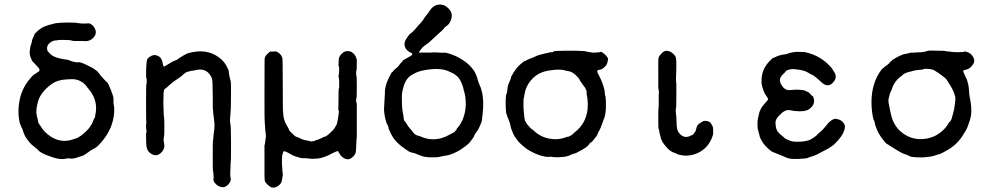

<svg xmlns="http://www.w3.org/2000/svg" viewBox="-20 -672 4416 861"><path d="M113 -437 115 -456Q115 -458 115.5 -459.5Q116 -461 117 -465Q118 -469 119.5 -473.5Q121 -478 122 -481.5Q123 -485 123.5 -487.5Q124 -490 124 -492Q126 -499 127.5 -501.5Q129 -504 129.5 -505.5Q130 -507 132 -511Q134 -515 134 -516Q133 -520 151 -535Q169 -550 182 -554Q201 -562 213 -563L215 -564Q229 -569 252 -570Q275 -571 277.5 -571Q280 -571 303.5 -570.5Q327 -570 327.5 -569Q328 -568 332.5 -568Q337 -568 338.5 -567.5Q340 -567 347 -566.5Q354 -566 360.5 -566.5Q367 -567 372 -567Q377 -567 377.5 -567.5Q378 -568 381 -567Q398 -560 405 -545Q419 -518 391 -496Q376 -485 353 -488Q352 -488 329.5 -488Q307 -488 305 -489Q296 -493 269 -493Q242 -493 239.5 -492Q237 -491 227.5 -490.5Q218 -490 208 -483Q187 -469 192 -448Q194 -441 195 -441Q196 -441 199 -437Q216 -413 270 -406Q291 -403 291 -401.5Q291 -400 296.5 -399Q302 -398 306 -396Q323 -391 331 -393Q339 -395 368 -381Q397 -367 403.5 -362Q410 -357 414 -354Q418 -351 419.5 -348.5Q421 -346 423.5 -343.5Q426 -341 426 -341Q426 -341 427.5 -338.5Q429 -336 433.5 -330.5Q438 -325 445.5 -317.5Q453 -310 456 -306.5Q459 -303 460 -303Q464 -302 476.5 -270.5Q489 -239 489 -230.5Q489 -222 489 -213Q489 -204 491 -197.5Q493 -191 492 -168Q487 -95 435 -35Q417 -14 409.5 -10Q402 -6 400.5 -5Q399 -4 391.5 0Q384 4 379.5 8Q375 12 370.5 14.5Q366 17 361.5 20.5Q357 24 350 26.5Q343 29 336 31Q310 41 297 39Q284 37 277 39Q249 48 190 24Q166 14 158.5 8Q151 2 151 1Q151 0 145.5 -4Q140 -8 133 -14.5Q126 -21 121.5 -24Q117 -27 105 -43Q93 -59 91.5 -63.5Q90 -68 86 -77Q82 -86 82 -89Q82 -92 79 -96.5Q76 -101 74 -107Q72 -113 71 -115L70 -116L66 -133Q58 -177 69 -228Q81 -285 126 -332Q131 -337 134 -339Q135 -338 139.5 -341.5Q144 -345 144 -345Q144 -345 146.5 -346.5Q149 -348 152.5 -350.5Q156 -353 157 -356Q158 -359 156.5 -362.5Q155 -366 146.5 -375Q138 -384 136.5 -385.5Q135 -387 131.5 -391Q128 -395 127 -395Q126 -395 120 -408Q113 -424 113 -437ZM366 -288Q339 -318 301 -317Q292 -317 291 -316.5Q290 -316 279 -316Q237 -314 210 -294Q162 -258 150.5 -217Q139 -176 145 -153.5Q151 -131 151 -126Q151 -121 155 -116.5Q159 -112 162 -107Q176 -80 210 -58Q260 -27 316 -50Q322 -52 324 -52.5Q326 -53 326.5 -53.5Q327 -54 338.5 -60.5Q350 -67 368 -85Q386 -103 394 -121Q402 -139 402.5 -141Q403 -143 404.5 -143.5Q406 -144 406.5 -147.5Q407 -151 406.5 -151.5Q406 -152 407.5 -158Q409 -164 410 -171Q417 -230 373 -278Q371 -280 371 -281Q371 -282 366 -288Z M826 -434Q904 -456 960 -416Q990 -395 1003 -361Q1006 -355 1006 -351Q1006 -347 1006.5 -344.5Q1007 -342 1008 -335.5Q1009 -329 1011 -321Q1013 -313 1013 -312.5Q1013 -312 1014.5 -309Q1016 -306 1016 -257L1015 -186Q1013 -149 1012 -145Q1010 -131 1013 -117.5Q1016 -104 1016 -27.5Q1016 49 1015 52.5Q1014 56 1014 68Q1014 80 1013 92Q1012 104 1012.5 110.5Q1013 117 1013.5 122.5Q1014 128 1015 129Q1016 130 1013.5 139Q1011 148 1003 156Q988 171 972.5 167Q957 163 948 153.5Q939 144 938 138.5Q937 133 937 132V131Q938 132 938 122Q938 112 937.5 110Q937 108 936.5 102Q936 96 935 95Q934 94 934 27Q934 -40 935 -41Q936 -42 936.5 -52.5Q937 -63 938.5 -75Q940 -87 941 -93Q943 -114 941 -125L937 -160Q936 -160 936 -168Q936 -176 935 -176.5Q934 -177 934 -244Q934 -311 930 -322Q917 -351 893 -358Q878 -362 862.5 -358.5Q847 -355 843 -355Q839 -355 832 -353Q825 -351 818 -349Q811 -347 803 -339Q795 -331 782 -322Q756 -305 749.5 -299Q743 -293 740.5 -291Q738 -289 730.5 -282Q723 -275 719.5 -273.5Q716 -272 715 -265Q714 -258 713.5 -254Q713 -250 713.5 -245.5Q714 -241 713 -227.5Q712 -214 713 -199Q714 -184 714 -168.5Q714 -153 715.5 -147Q717 -141 717 -103.5Q717 -66 716 -62Q712 -47 715 -34Q720 -13 712 1Q690 34 662 20Q649 13 642.5 2Q636 -9 635.5 -35.5Q635 -62 635 -63Q635 -64 635 -71Q635 -78 636.5 -78Q638 -78 637 -85Q633 -102 636 -119V-128Q635 -127 635 -211Q635 -295 636.5 -295.5Q638 -296 638 -308Q638 -320 636.5 -321Q635 -322 635 -342Q636 -409 643 -410Q644 -410 647.5 -414Q651 -418 651.5 -417.5Q652 -417 655.5 -419.5Q659 -422 659.5 -422Q660 -422 662 -423Q664 -424 671 -425Q678 -426 689 -421Q707 -412 710 -386Q712 -377 713 -375.5Q714 -374 716.5 -374Q719 -374 723.5 -377.5Q728 -381 729.5 -381.5Q731 -382 736 -385Q741 -388 741 -388Q741 -388 749 -393Q757 -398 766 -401Q775 -404 776.5 -406Q778 -408 779.5 -408.5Q781 -409 783 -411Q785 -413 786.5 -413.5Q788 -414 791 -416Q794 -418 795 -418.5Q796 -419 796.5 -419.5Q797 -420 797.5 -420Q798 -420 800 -421.5Q802 -423 804 -424Q806 -425 807.5 -426Q809 -427 813 -428.5Q817 -430 818.5 -431.5Q820 -433 826 -434Z M1527 -441Q1554 -449 1572 -424Q1576 -418 1580 -405V-384Q1580 -362 1578.5 -357Q1577 -352 1577 -342.5Q1577 -333 1578.5 -332Q1580 -331 1580 -285Q1580 -239 1579 -234Q1574 -222 1580 -207V-55Q1578 -48 1578 -30Q1577 8 1574 15.5Q1571 23 1564 30Q1542 53 1516 33Q1508 27 1503 17.5Q1498 8 1496 6Q1493 4 1473 14Q1431 37 1403.5 39Q1376 41 1373.5 40Q1371 39 1362 38.5Q1353 38 1349.5 37.5Q1346 37 1330 37Q1298 28 1292.5 24.5Q1287 21 1283 19Q1279 17 1267 10.5Q1255 4 1252 7Q1249 10 1248 16Q1247 22 1246 22.5Q1245 23 1244.5 44Q1244 65 1245 71.5Q1246 78 1246 86.5Q1246 95 1247.5 103Q1249 111 1247.5 117.5Q1246 124 1245 133Q1243 154 1222 165Q1203 174 1191 165Q1179 156 1175 151Q1168 144 1167 135.5Q1166 127 1166 87.5Q1166 48 1166 36V-23H1167Q1168 -23 1168.5 -30Q1169 -37 1170 -43Q1171 -49 1171.5 -53.5Q1172 -58 1172.5 -60Q1173 -62 1171 -76.5Q1169 -91 1168.5 -106Q1168 -121 1167 -123.5Q1166 -126 1166 -260Q1166 -394 1166.5 -406.5Q1167 -419 1180 -431Q1193 -443 1194 -441.5Q1195 -440 1199.5 -440.5Q1204 -441 1209 -441Q1214 -441 1214 -442Q1214 -443 1219 -441Q1239 -433 1246 -413Q1248 -405 1248 -299.5Q1248 -194 1248.5 -184Q1249 -174 1250 -162Q1252 -133 1264.5 -112.5Q1277 -92 1276 -90Q1275 -88 1290 -73.5Q1305 -59 1309 -58.5Q1313 -58 1321 -54Q1338 -45 1351 -43Q1364 -41 1366 -40Q1375 -35 1396 -42H1392Q1415 -47 1435 -60V-59L1434 -58Q1443 -60 1453.5 -69.5Q1464 -79 1467 -82.5Q1470 -86 1471 -86L1475 -91Q1475 -89 1483 -102Q1491 -115 1491.5 -119Q1492 -123 1493.5 -129.5Q1495 -136 1495.5 -139.5Q1496 -143 1497 -149Q1501 -174 1499 -175.5Q1497 -177 1497 -182.5Q1497 -188 1497.5 -188.5Q1498 -189 1498 -228Q1498 -273 1499 -273.5Q1500 -274 1501 -281Q1502 -313 1499 -327Q1499 -323 1499 -321L1498 -330L1499 -339Q1499 -337 1499 -334Q1500 -337 1500.5 -349.5Q1501 -362 1501 -362.5Q1501 -363 1500.5 -369Q1500 -375 1499 -375.5Q1498 -376 1498 -380Q1498 -392 1499 -405Q1500 -418 1510 -428.5Q1520 -439 1527 -441Z M1856 -558 1863 -565 1877 -582 1883 -592Q1883 -592 1885.5 -595Q1888 -598 1889 -600Q1890 -602 1895.5 -608Q1901 -614 1905 -620L1902 -618Q1903 -619 1908 -625Q1913 -631 1913 -632Q1913 -633 1922 -641Q1941 -656 1966 -650Q1976 -648 1988 -637Q2010 -618 2005 -592.5Q2000 -567 1982 -555Q1973 -549 1970.5 -544.5Q1968 -540 1960.5 -533.5Q1953 -527 1944.5 -519Q1936 -511 1921.5 -498Q1907 -485 1903 -481Q1899 -477 1896.5 -476Q1894 -475 1891 -472.5Q1888 -470 1884.5 -467.5Q1881 -465 1878 -462Q1871 -456 1869.5 -453Q1868 -450 1863.5 -445Q1859 -440 1859 -437.5Q1859 -435 1866.5 -436Q1874 -437 1874.5 -436.5Q1875 -436 1884.5 -436Q1894 -436 1900.5 -436Q1907 -436 1911 -436Q1925 -438 1934.5 -437Q1944 -436 1952 -436Q1960 -436 1965 -435.5Q1970 -435 1970.5 -436Q1971 -437 1981 -435Q1991 -433 1997.5 -430.5Q2004 -428 2014 -424.5Q2024 -421 2042 -411Q2082 -389 2105 -356Q2111 -346 2111 -345Q2111 -344 2113 -340.5Q2115 -337 2116.5 -333Q2118 -329 2120 -323Q2122 -317 2123.5 -310.5Q2125 -304 2130 -293Q2151 -247 2146 -181Q2145 -174 2144.5 -166.5Q2144 -159 2144 -158.5Q2144 -158 2143 -150Q2142 -130 2137 -119Q2132 -108 2128.5 -99.5Q2125 -91 2117.5 -81.5Q2110 -72 2107 -64.5Q2104 -57 2101.5 -53.5Q2099 -50 2090 -38Q2081 -26 2069.5 -18Q2058 -10 2047 -2Q2036 6 2015 15Q1994 24 1987 24.5Q1980 25 1971 27Q1956 30 1954 30.5Q1952 31 1948.5 32Q1945 33 1928 33.5Q1911 34 1906.5 33.5Q1902 33 1891.5 32Q1881 31 1874 28.5Q1867 26 1859 23Q1851 20 1845.5 17.5Q1840 15 1839 15Q1838 15 1832.5 13.5Q1827 12 1822 11Q1817 10 1801 -1Q1785 -12 1779 -17Q1773 -22 1771 -24Q1748 -43 1735 -69Q1722 -95 1722.5 -97Q1723 -99 1720.5 -105.5Q1718 -112 1716.5 -113.5Q1715 -115 1710 -132Q1705 -149 1703.5 -164Q1702 -179 1702 -181L1705 -236Q1707 -260 1706 -260.5Q1705 -261 1708.5 -280Q1712 -299 1724.5 -324.5Q1737 -350 1739 -349.5Q1741 -349 1743.5 -353Q1746 -357 1747 -358Q1748 -358 1750 -360Q1756 -366 1760 -369Q1764 -372 1768.5 -378Q1773 -384 1775.5 -387Q1778 -390 1778 -390.5Q1778 -391 1782 -394Q1786 -397 1785.5 -399Q1785 -401 1805.5 -412Q1826 -423 1827.5 -425.5Q1829 -428 1829 -430.5Q1829 -433 1820 -437Q1794 -450 1794 -475Q1794 -487 1806 -504Q1818 -521 1819.5 -521Q1821 -521 1827.5 -527Q1834 -533 1837.5 -536.5Q1841 -540 1848 -548.5Q1855 -557 1855.5 -557.5Q1856 -558 1856 -558ZM2003 -72 2017 -79Q2017 -79 2019 -80.5Q2021 -82 2020.5 -83Q2020 -84 2024.5 -87.5Q2029 -91 2027.5 -92Q2026 -93 2035.5 -103.5Q2045 -114 2054 -134Q2075 -183 2066 -241Q2063 -259 2060.5 -264.5Q2058 -270 2059 -270Q2060 -271 2054 -289Q2043 -319 2030 -330Q2017 -341 2010.5 -343.5Q2004 -346 1997 -350Q1956 -371 1882 -357Q1859 -353 1840 -343.5Q1821 -334 1814 -327Q1798 -311 1791 -287.5Q1784 -264 1783 -254Q1782 -244 1782 -238Q1782 -232 1782.5 -207.5Q1783 -183 1786.5 -166.5Q1790 -150 1790.5 -141Q1791 -132 1795 -128.5Q1799 -125 1804.5 -115Q1810 -105 1819.5 -94.5Q1829 -84 1830 -81.5Q1831 -79 1837.5 -73Q1844 -67 1845.5 -67Q1847 -67 1850.5 -65Q1854 -63 1856.5 -63Q1859 -63 1866 -60Q1912 -39 1961 -53Q1980 -59 1991 -65.5Q2002 -72 2003 -72Z M2441 -437Q2462 -437 2462 -441Q2462 -444 2510.5 -444.5Q2559 -445 2561.5 -444.5Q2564 -444 2584.5 -443.5Q2605 -443 2605.5 -442Q2606 -441 2610 -440.5Q2614 -440 2624.5 -438Q2635 -436 2643 -436Q2651 -436 2653 -436.5Q2655 -437 2664 -437.5Q2673 -438 2674 -439.5Q2675 -441 2684 -435Q2693 -429 2700.5 -419.5Q2708 -410 2707 -406Q2706 -402 2705 -398Q2704 -379 2682 -364Q2675 -360 2668.5 -359Q2662 -358 2660 -356.5Q2658 -355 2658 -351Q2659 -346 2668 -329.5Q2677 -313 2684.5 -290.5Q2692 -268 2692 -256.5Q2692 -245 2694 -243.5Q2696 -242 2697 -219Q2699 -160 2688 -139Q2687 -136 2680 -116Q2673 -96 2666 -84Q2659 -72 2660 -71Q2661 -70 2654.5 -61Q2648 -52 2644 -47.5Q2640 -43 2636 -38Q2632 -33 2629.5 -33Q2627 -33 2620 -23Q2613 -13 2587.5 1.5Q2562 16 2554.5 17Q2547 18 2536 24Q2525 30 2501 32Q2477 34 2471.5 33Q2466 32 2459 32Q2443 30 2442.5 31Q2442 32 2439 32Q2403 30 2361 7Q2348 0 2343.5 -3.5Q2339 -7 2334.5 -10Q2330 -13 2318 -24Q2306 -35 2303.5 -39Q2301 -43 2294 -51.5Q2287 -60 2278 -79L2280 -77Q2279 -79 2276 -86Q2273 -93 2272.5 -94.5Q2272 -96 2271 -100Q2270 -104 2270 -105Q2270 -106 2269 -108Q2268 -110 2268.5 -110Q2269 -110 2268.5 -112Q2268 -114 2267.5 -117Q2267 -120 2263.5 -128Q2260 -136 2259 -140Q2258 -144 2257 -144.5Q2256 -145 2255 -150.5Q2254 -156 2253 -157Q2249 -160 2248 -187.5Q2247 -215 2248 -231Q2249 -247 2250.5 -248.5Q2252 -250 2253 -255.5Q2254 -261 2254.5 -263Q2255 -265 2256 -277Q2257 -289 2265 -306.5Q2273 -324 2271.5 -324.5Q2270 -325 2285 -350Q2300 -375 2329 -396Q2333 -399 2334.5 -398.5Q2336 -398 2340 -401Q2344 -404 2345 -404Q2346 -404 2351 -406.5Q2356 -409 2357 -409Q2358 -409 2365.5 -412Q2373 -415 2376 -416.5Q2379 -418 2386.5 -421.5Q2394 -425 2411 -429Q2428 -433 2429 -433.5Q2430 -434 2436 -434.5Q2442 -435 2441 -436ZM2522 -354Q2494 -364 2452 -357Q2446 -356 2444 -356Q2384 -348 2352 -300Q2338 -279 2334 -257.5Q2330 -236 2328.5 -230.5Q2327 -225 2327.5 -208Q2328 -191 2327.5 -189.5Q2327 -188 2328 -181Q2329 -174 2329 -169.5Q2329 -165 2330 -158.5Q2331 -152 2332 -143Q2333 -134 2335 -129Q2343 -114 2355 -102Q2367 -90 2368 -90.5Q2369 -91 2375 -85Q2405 -57 2445 -50Q2485 -43 2522 -58Q2526 -60 2526.5 -58.5Q2527 -57 2539 -64Q2551 -71 2550.5 -72Q2550 -73 2555 -77Q2627 -131 2614 -233Q2611 -250 2610 -252H2611Q2611 -252 2611 -257Q2611 -262 2609.5 -265.5Q2608 -269 2605.5 -275Q2603 -281 2600.5 -283Q2598 -285 2593.5 -292.5Q2589 -300 2583.5 -307Q2578 -314 2578 -316.5Q2578 -319 2566 -331Q2548 -350 2529 -353Q2526 -353 2522 -354Z M2932 -352Q2931 -405 2933.5 -413.5Q2936 -422 2948.5 -434.5Q2961 -447 2975.5 -443.5Q2990 -440 2999.5 -430.5Q3009 -421 3011 -413.5Q3013 -406 3013 -380.5Q3013 -355 3012.5 -351Q3012 -347 3011.5 -327.5Q3011 -308 3012 -304Q3013 -300 3013 -298Q3013 -296 3013 -247Q3013 -198 3012.5 -195.5Q3012 -193 3011.5 -189Q3011 -185 3010.5 -180Q3010 -175 3010.5 -169.5Q3011 -164 3011.5 -159Q3012 -154 3012.5 -151.5Q3013 -149 3014 -125Q3014 -92 3022 -80Q3037 -58 3056 -58Q3069 -58 3079 -65H3080L3079 -64Q3091 -68 3097 -82L3098 -83Q3097 -81 3098 -81Q3099 -81 3101.5 -92Q3104 -103 3104.5 -103.5Q3105 -104 3106.5 -107Q3108 -110 3109 -111L3112 -115Q3112 -114 3114.5 -116.5Q3117 -119 3122 -122Q3127 -125 3127 -125Q3127 -125 3127.5 -125Q3128 -125 3131.5 -127.5Q3135 -130 3142.5 -130Q3150 -130 3154 -128Q3158 -126 3158.5 -126.5Q3159 -127 3159 -126Q3163 -127 3169 -117.5Q3175 -108 3176 -105Q3178 -100 3178 -89Q3178 -78 3178 -72Q3178 -66 3170 -48Q3149 -1 3100 18Q3065 31 3030 23Q3020 21 3015 18Q3010 15 3006 14Q2986 8 2970.5 -10Q2955 -28 2951 -35Q2944 -49 2944 -51.5Q2944 -54 2941 -63Q2938 -72 2936.5 -83Q2935 -94 2933.5 -94Q2932 -94 2932 -140Q2932 -186 2933 -187Q2934 -188 2934 -219V-251Q2935 -255 2935 -260Q2935 -265 2934 -265L2932 -280Z M3505 -429Q3538 -442 3572 -439Q3578 -438 3580.5 -439Q3583 -440 3599 -436Q3662 -420 3704 -373Q3713 -363 3715 -358.5Q3717 -354 3721 -349Q3725 -344 3727 -335Q3731 -317 3715 -301Q3692 -278 3666 -301Q3664 -303 3661.5 -305Q3659 -307 3652.5 -313.5Q3646 -320 3641 -323.5Q3636 -327 3629.5 -332Q3623 -337 3620 -337.5Q3617 -338 3606 -345Q3587 -358 3548 -361L3546 -362H3533Q3524 -362 3514 -358.5Q3504 -355 3503.5 -352.5Q3503 -350 3495.5 -343Q3488 -336 3483.5 -330Q3479 -324 3478 -318Q3475 -306 3486 -288.5Q3497 -271 3514 -268Q3517 -267 3535 -269Q3553 -271 3571 -269Q3589 -267 3590.5 -265.5Q3592 -264 3599.5 -261Q3607 -258 3607 -257.5Q3607 -257 3611 -253Q3615 -249 3615.5 -249Q3616 -249 3619 -245Q3622 -241 3624.5 -240.5Q3627 -240 3629 -231Q3637 -201 3606 -181Q3589 -170 3547 -174Q3540 -175 3535.5 -175.5Q3531 -176 3522 -178Q3500 -182 3475 -155Q3457 -137 3457.5 -121.5Q3458 -106 3461.5 -94Q3465 -82 3478 -70.5Q3491 -59 3495 -56.5Q3499 -54 3498 -54Q3495 -54 3501 -51Q3507 -48 3512 -45.5Q3517 -43 3520 -42Q3523 -41 3525.5 -40Q3528 -39 3533 -38Q3551 -35 3576 -37Q3610 -41 3619 -49Q3619 -49 3619.5 -49Q3620 -49 3621.5 -50Q3623 -51 3625 -52.5Q3627 -54 3627 -54Q3627 -54 3630 -55.5Q3633 -57 3634 -58.5Q3635 -60 3639.5 -63Q3644 -66 3644 -67.5Q3644 -69 3651 -74Q3667 -86 3687 -111.5Q3707 -137 3725 -139Q3729 -140 3729.5 -139.5Q3730 -139 3737 -137Q3744 -135 3745 -135Q3746 -135 3749 -133Q3770 -119 3769 -103Q3767 -71 3727 -31Q3718 -21 3714 -19Q3710 -17 3705 -13Q3700 -9 3697 -7.5Q3694 -6 3689 -3Q3684 0 3673.5 5Q3663 10 3653.5 15.5Q3644 21 3636.5 24Q3629 27 3624 28.5Q3619 30 3616 31Q3613 32 3609.5 33Q3606 34 3601 36.5Q3596 39 3564 40.5Q3532 42 3520.5 39Q3509 36 3508 35.5Q3507 35 3506 34.5Q3505 34 3502.5 33Q3500 32 3490 27.5Q3480 23 3472.5 20.5Q3465 18 3457.5 14.5Q3450 11 3446.5 10.5Q3443 10 3430 -1Q3407 -21 3397 -38.5Q3387 -56 3387 -59Q3387 -62 3383.5 -73Q3380 -84 3378 -94Q3374 -129 3383 -158L3384 -164Q3390 -184 3400.5 -197Q3411 -210 3416.5 -216Q3422 -222 3423 -223.5Q3424 -225 3424 -227Q3424 -232 3417 -241Q3403 -259 3395 -297V-311Q3395 -360 3430 -397Q3447 -414 3448.5 -413Q3450 -412 3455 -415Q3460 -418 3460.5 -418Q3461 -418 3464.5 -419.5Q3468 -421 3468.5 -421Q3469 -421 3471 -422Q3473 -423 3473.5 -423Q3474 -423 3475.5 -423.5Q3477 -424 3477.5 -424Q3478 -424 3483 -425.5Q3488 -427 3495 -427.5Q3502 -428 3505 -429Z M4138 -443Q4136 -447 4215 -444L4220 -443Q4219 -442 4234 -441Q4249 -440 4252 -439Q4255 -438 4277.5 -438Q4300 -438 4304 -440.5Q4308 -443 4322.5 -436.5Q4337 -430 4345 -414.5Q4353 -399 4345 -386Q4332 -363 4310 -359Q4301 -358 4300 -355Q4298 -351 4308 -331.5Q4318 -312 4318.5 -307Q4319 -302 4321.5 -294.5Q4324 -287 4325 -270.5Q4326 -254 4327 -247Q4328 -240 4328.5 -236Q4329 -232 4332 -219Q4341 -169 4329 -132Q4328 -130 4323 -114.5Q4318 -99 4312 -88.5Q4306 -78 4302 -72Q4275 -25 4227 2Q4200 18 4190 20Q4180 22 4172 25.5Q4164 29 4140.5 32Q4117 35 4091 33.5Q4065 32 4060.5 29Q4056 26 4052 24.5Q4048 23 4044 21.5Q4040 20 4031.5 17Q4023 14 4008.5 5Q3994 -4 3990 -6Q3986 -8 3980.5 -12Q3975 -16 3970.5 -18.5Q3966 -21 3963.5 -23Q3961 -25 3956.5 -27Q3952 -29 3936 -50.5Q3920 -72 3912 -92Q3904 -112 3904 -114.5Q3904 -117 3903 -121Q3902 -125 3901 -128.5Q3900 -132 3899 -132Q3898 -132 3897 -137Q3888 -171 3888 -216Q3889 -303 3934 -361L3939 -366Q3940 -365 3944 -369.5Q3948 -374 3948 -373.5Q3948 -373 3951.5 -375.5Q3955 -378 3957 -379.5Q3959 -381 3961.5 -383Q3964 -385 3966 -387Q3968 -389 3967.5 -389.5Q3967 -390 3970.5 -392Q3974 -394 3973.5 -395Q3973 -396 3977.5 -399Q3982 -402 3981 -403L4005 -417Q4030 -429 4033.5 -429Q4037 -429 4044.5 -431Q4052 -433 4061.5 -435Q4071 -437 4072 -436Q4073 -435 4078 -436Q4083 -437 4094 -437Q4105 -437 4114 -438Q4126 -440 4126 -440ZM4018 -328Q3992 -309 3980 -275Q3978 -266 3975 -262Q3972 -258 3969.5 -247.5Q3967 -237 3965.5 -231.5Q3964 -226 3964 -220Q3964 -214 3965.5 -207.5Q3967 -201 3968.5 -192Q3970 -183 3970.5 -182Q3971 -181 3975 -161Q3988 -98 4040 -67Q4080 -43 4128.5 -49.5Q4177 -56 4211 -90Q4228 -107 4237 -125L4239 -126Q4239 -125 4241 -127Q4248 -137 4252 -155.5Q4256 -174 4257 -175Q4258 -176 4258.5 -180.5Q4259 -185 4262 -205.5Q4265 -226 4264 -236Q4258 -264 4237 -296Q4235 -299 4229 -309Q4223 -319 4216 -324Q4209 -329 4201 -335.5Q4193 -342 4188.5 -344.5Q4184 -347 4175.5 -353Q4167 -359 4160 -360.5Q4153 -362 4147.5 -362.5Q4142 -363 4133 -363.5Q4124 -364 4122 -362Q4120 -360 4111 -359.5Q4102 -359 4099.5 -358.5Q4097 -358 4088.5 -357Q4080 -356 4064.5 -351.5Q4049 -347 4046.5 -346.5Q4044 -346 4037 -342.5Q4030 -339 4029 -337Q4028 -335 4018 -328Z"/></svg>

Font: TT2020 Style E
Style: Regular
Weight: 400
Version: Version 00.2